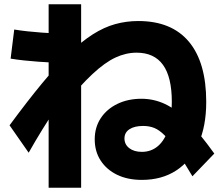

<svg xmlns="http://www.w3.org/2000/svg" viewBox="-20 -812 1040 904"><path d="M648 35Q581 35 531.5 11Q482 -13 454 -56Q426 -99 426 -156Q426 -212 454 -255Q482 -298 532 -322.5Q582 -347 646 -347Q704 -347 756.5 -322.5Q809 -298 864.5 -241.5Q920 -185 989 -89L886 18Q842 -56 811 -103Q780 -150 755 -175Q730 -200 706.5 -209.5Q683 -219 654 -219Q613 -219 589.5 -203.5Q566 -188 566 -160Q566 -132 588.5 -114.5Q611 -97 648 -97Q692 -97 724 -124.5Q756 -152 772.5 -204.5Q789 -257 789 -332Q789 -449 747.5 -506.5Q706 -564 623 -564Q573 -564 523.5 -541Q474 -518 415 -463Q356 -408 277 -311L245 -304Q212 -255 179 -201.5Q146 -148 115 -93L25 -222Q109 -336 178 -419.5Q247 -503 305 -559.5Q363 -616 416.5 -650Q470 -684 522.5 -698.5Q575 -713 631 -713Q788 -713 869.5 -615.5Q951 -518 951 -332Q951 -218 914.5 -136Q878 -54 810 -9.5Q742 35 648 35ZM209 72V-792H362V72ZM287 -516Q258 -516 226 -517.5Q194 -519 160 -521.5Q126 -524 93 -527.5Q60 -531 30 -536L47 -673Q77 -668 110 -664.5Q143 -661 176.5 -658.5Q210 -656 242.5 -654.5Q275 -653 304 -653Z"/></svg>

Font: M PLUS 2 Thin ExtraBold
Style: Regular
Weight: 800
Version: Version 1.001